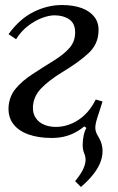

<svg xmlns="http://www.w3.org/2000/svg" viewBox="-20 -532 470 764"><path d="M302 212 279 189Q304 158 312.5 137.5Q321 117 320.5 103Q320 89 315 78Q309 64 309 44.5Q309 25 313 6.5Q317 -12 324 -23L315 -29Q297 -14 276.5 -3.5Q256 7 233.5 12Q211 17 185 17Q133 17 93.5 3Q54 -11 33 -38.5Q12 -66 14 -106Q17 -149 42.5 -179.5Q68 -210 108.5 -236.5Q149 -263 196 -292Q237 -318 258 -343Q279 -368 279 -403Q279 -439 255.5 -455Q232 -471 197 -471Q175 -471 147 -460.5Q119 -450 91.5 -429Q64 -408 44 -376L14 -396Q58 -457 113.5 -484.5Q169 -512 226 -512Q273 -512 306 -499.5Q339 -487 356.5 -463.5Q374 -440 372 -406Q370 -356 333 -321Q296 -286 228 -245Q174 -212 143.5 -180Q113 -148 111 -107Q110 -81 122 -63Q134 -45 155 -36Q176 -27 202 -27Q249 -27 291.5 -54.5Q334 -82 361 -136L388 -128Q373 -83 365.5 -58Q358 -33 359.5 -18.5Q361 -4 372 13Q398 56 382 106.5Q366 157 302 212Z"/></svg>

Font: Lora Italic
Style: Italic
Weight: 400
Italic angle: -3°
Designer: Olga Karpushina, Alexei Vanyashin (Cyrillic)
Foundry: Cyreal
Version: Version 2.210; ttfautohint (v1.8.1.43-b0c9)